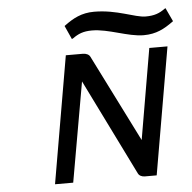

<svg xmlns="http://www.w3.org/2000/svg" viewBox="-54 -820 873 873"><g transform="rotate(-5 383.0 -383.0)"><path d="M407 -766C349 -766 310 -744 272 -716L268 -713L296 -651L302 -654C327 -672 350 -682 390 -682C466 -682 551 -640 623 -640C681 -640 718 -661 757 -689L761 -692L732 -754L727 -751C702 -733 679 -724 639 -724C590 -724 512 -766 407 -766ZM541 -17C546 -6 558 0 572 0H626L726 -580H643L572 -166L373 -563C368 -574 355 -580 339 -580H262L162 0H245L325 -455Z"/></g></svg>

Font: Charger Monospace
Style: Regular
Weight: 400
Designer: Jasper
Foundry: Cannot Into Space Fonts
Version: Version 0.980